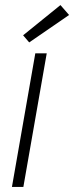

<svg xmlns="http://www.w3.org/2000/svg" viewBox="-20 -736 292 756"><path d="M27 0 119 -526H164L72 0ZM95 -569 71 -597 218 -716 252 -677Z"/></svg>

Font: DM Sans 9pt ExtraLight
Style: Italic
Weight: 250
Italic angle: -10°
Version: Version 4.004;gftools[0.9.30]